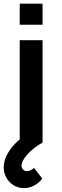

<svg xmlns="http://www.w3.org/2000/svg" viewBox="-24 -752 325 1012"><path d="M200.3 -621.8H80V-732.5H200.3ZM200.3 0H80V-540H200.3ZM102.7 239.5Q71.2 239.5 47.1 224.1Q22.9 208.7 9.2 183.8Q-4.5 158.9 -4.5 130.3Q-4.5 94.5 15.7 58.3Q35.9 22.1 70.3 -9Q104.8 -40.1 147.7 -60.5L200.3 0Q169.8 16.2 144.6 38.1Q119.4 59.9 104.5 82Q89.5 104.2 89.5 121.2Q89.5 133.7 98 142Q106.5 150.3 118.5 150.3Q127 150.3 136.6 145.8Q146.2 141.3 155.5 133L198.8 189.3Q181.1 213.2 155.5 226.4Q129.8 239.5 102.7 239.5Z"/></svg>

Font: Manrope Variable Light
Style: Regular
Weight: 200
Designer: Mikhail Sharanda
Foundry: Mikhail Sharanda
Version: Version 4.505